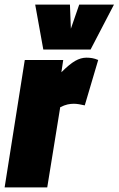

<svg xmlns="http://www.w3.org/2000/svg" viewBox="-36 -809 512 829"><path d="M237 -550 229 -497Q264 -532 288.5 -546Q313 -560 337 -560Q350 -560 362 -558Q374 -556 388 -550L330 -354Q318 -357 305 -359Q292 -361 283 -361Q269 -361 255.5 -358Q242 -355 224 -346L168 0H-16L71 -550ZM456 -789 355 -595H151L116 -789H266L270 -685L306 -789Z"/></svg>

Font: Georama Semi Condensed Black
Style: Italic
Weight: 900
Width: 4
Italic angle: -9°
Designer: Jean-Baptiste Levee
Foundry: Production Type
Version: Version 1.000